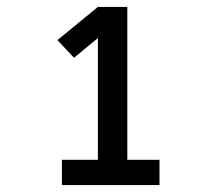

<svg xmlns="http://www.w3.org/2000/svg" viewBox="-20 -858 640 555"><path d="M159 -323V-396H263V-748L194 -691L146 -742L263 -838H348V-396H441V-323Z"/></svg>

Font: Iosevka Etoile Semibold
Style: Regular
Weight: 600
Designer: Belleve Invis
Foundry: Belleve Invis
Version: Version 22.1.2; ttfautohint (v1.8.4)